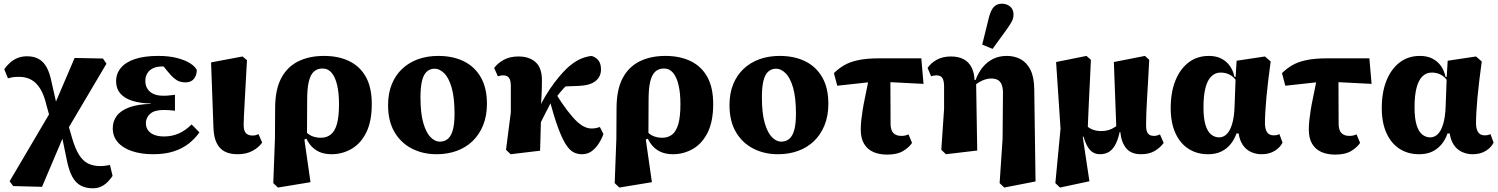

<svg xmlns="http://www.w3.org/2000/svg" viewBox="-20 -818 8091 1037"><path d="M51 187 32 161 273 -248 383 -505 536 -502 555 -474 322 -80 207 191ZM481 199Q444 199 416.5 184.5Q389 170 371 137.5Q353 105 342 52L316 -74H281L348 -146L368 -77Q385 -17 406.5 17.5Q428 52 456.5 65.5Q485 79 521 79Q537 79 550.5 77Q564 75 574 73L588 132Q578 147 563.5 162.5Q549 178 528.5 188.5Q508 199 481 199ZM251 -178 232 -246Q219 -303 198 -337.5Q177 -372 148.5 -387.5Q120 -403 83 -403Q60 -403 46.5 -400.5Q33 -398 23 -395L3 -444Q16 -463 33 -478.5Q50 -494 73 -504Q96 -514 126 -514Q164 -514 190 -499Q216 -484 232.5 -453.5Q249 -423 258 -377L286 -253H319Z M807 15Q743 15 693.5 -1.5Q644 -18 616.5 -49.5Q589 -81 589 -125Q589 -163 610.5 -192Q632 -221 677.5 -238Q723 -255 795 -257V-259Q737 -260 694.5 -273.5Q652 -287 629.5 -313.5Q607 -340 607 -379Q607 -420 632.5 -451Q658 -482 708.5 -499Q759 -516 835 -516Q892 -516 935 -505Q978 -494 1005.5 -477Q1033 -460 1043 -440Q1042 -409 1026.5 -391Q1011 -373 981 -373Q964 -373 949.5 -378Q935 -383 919.5 -396Q904 -409 884 -434L845 -482L912 -479L942 -449Q922 -455 900 -457Q878 -459 856 -459Q827 -459 807 -449.5Q787 -440 776 -422.5Q765 -405 765 -380Q765 -357 776 -339Q787 -321 808.5 -311Q830 -301 862 -301Q881 -301 894 -302.5Q907 -304 925 -306V-220Q907 -222 894 -223Q881 -224 865 -224Q842 -224 823.5 -219.5Q805 -215 793 -205Q781 -195 774.5 -181.5Q768 -168 768 -152Q768 -132 778.5 -116Q789 -100 811 -90.5Q833 -81 866 -81Q910 -81 946.5 -97.5Q983 -114 1015 -146L1057 -103Q1034 -70 1000 -43Q966 -16 918.5 -0.5Q871 15 807 15Z M1263 15Q1221 15 1193 0Q1165 -15 1150 -46Q1135 -77 1133 -125L1120 -481L1290 -513L1314 -493Q1310 -424 1307 -367.5Q1304 -311 1301.5 -267Q1299 -223 1297.5 -192Q1296 -161 1296 -144Q1296 -111 1308.5 -98.5Q1321 -86 1344 -86Q1354 -86 1361.5 -88Q1369 -90 1376 -94L1396 -48Q1377 -21 1343.5 -3Q1310 15 1263 15Z M1456 171 1465 -69 1466 -233Q1466 -333 1498.5 -395Q1531 -457 1590.5 -486.5Q1650 -516 1730 -516Q1809 -516 1867 -487.5Q1925 -459 1956.5 -402Q1988 -345 1988 -256Q1988 -162 1958 -102Q1928 -42 1878 -13.5Q1828 15 1771 15Q1730 15 1700.5 0.5Q1671 -14 1651.5 -41Q1632 -68 1621 -104H1596L1601 -145Q1618 -119 1635 -103Q1652 -87 1671.5 -80.5Q1691 -74 1713 -74Q1744 -74 1766 -91Q1788 -108 1799.5 -147.5Q1811 -187 1811 -256Q1811 -315 1801 -358Q1791 -401 1771.5 -424.5Q1752 -448 1722 -448Q1694 -448 1675.5 -431.5Q1657 -415 1648 -378Q1639 -341 1639 -278L1638 -71L1624 -64L1657 166L1481 195Z M2338 15Q2264 15 2204.5 -15.5Q2145 -46 2110.5 -105Q2076 -164 2076 -250Q2076 -314 2096 -363Q2116 -412 2152 -446Q2188 -480 2237.5 -498Q2287 -516 2347 -516Q2426 -516 2485 -487Q2544 -458 2577 -400.5Q2610 -343 2610 -257Q2610 -193 2589.5 -142Q2569 -91 2532.5 -56Q2496 -21 2446.5 -3Q2397 15 2338 15ZM2355 -53Q2382 -53 2400 -69Q2418 -85 2426.5 -118.5Q2435 -152 2435 -203Q2435 -291 2419.5 -344.5Q2404 -398 2379 -422.5Q2354 -447 2328 -447Q2303 -447 2285.5 -431.5Q2268 -416 2259.5 -382Q2251 -348 2251 -293Q2251 -206 2266.5 -153Q2282 -100 2306 -76.5Q2330 -53 2355 -53Z M2738 15 2713 -9 2739 -211V-353Q2739 -384 2729 -397.5Q2719 -411 2698 -411Q2689 -411 2681 -409Q2673 -407 2669 -406L2649 -451Q2668 -477 2701 -495Q2734 -513 2780 -513Q2839 -513 2873 -482Q2907 -451 2907 -385Q2907 -345 2905 -302.5Q2903 -260 2900 -219L2903 -217Q2902 -183 2901 -145Q2900 -107 2899 -70.5Q2898 -34 2897 -4ZM2881 -115 2840 -193H2874L2906 -264Q2925 -300 2948.5 -335Q2972 -370 2996.5 -399.5Q3021 -429 3041 -448Q3075 -480 3107.5 -496Q3140 -512 3175 -516Q3197 -510 3211.5 -492.5Q3226 -475 3226 -443Q3226 -403 3195.5 -379.5Q3165 -356 3105 -354L2996 -350L3088 -398Q3065 -380 3044.5 -361Q3024 -342 3005.5 -319.5Q2987 -297 2967 -269L2955 -263Q2941 -236 2928 -211Q2915 -186 2903.5 -162.5Q2892 -139 2881 -115ZM3123 15Q3099 15 3078 4.5Q3057 -6 3036.5 -37.5Q3016 -69 2993.5 -130Q2971 -191 2945 -292L2977 -320Q3015 -259 3044.5 -220.5Q3074 -182 3097 -161Q3120 -140 3139 -132Q3158 -124 3175 -124Q3190 -124 3200.5 -126.5Q3211 -129 3220 -132L3239 -94Q3230 -68 3214 -43Q3198 -18 3176 -1.5Q3154 15 3123 15Z M3300 171 3309 -69 3310 -233Q3310 -333 3342.5 -395Q3375 -457 3434.5 -486.5Q3494 -516 3574 -516Q3653 -516 3711 -487.5Q3769 -459 3800.5 -402Q3832 -345 3832 -256Q3832 -162 3802 -102Q3772 -42 3722 -13.5Q3672 15 3615 15Q3574 15 3544.5 0.5Q3515 -14 3495.5 -41Q3476 -68 3465 -104H3440L3445 -145Q3462 -119 3479 -103Q3496 -87 3515.5 -80.5Q3535 -74 3557 -74Q3588 -74 3610 -91Q3632 -108 3643.5 -147.5Q3655 -187 3655 -256Q3655 -315 3645 -358Q3635 -401 3615.5 -424.5Q3596 -448 3566 -448Q3538 -448 3519.5 -431.5Q3501 -415 3492 -378Q3483 -341 3483 -278L3482 -71L3468 -64L3501 166L3325 195Z M4182 15Q4108 15 4048.5 -15.5Q3989 -46 3954.5 -105Q3920 -164 3920 -250Q3920 -314 3940 -363Q3960 -412 3996 -446Q4032 -480 4081.5 -498Q4131 -516 4191 -516Q4270 -516 4329 -487Q4388 -458 4421 -400.5Q4454 -343 4454 -257Q4454 -193 4433.5 -142Q4413 -91 4376.5 -56Q4340 -21 4290.5 -3Q4241 15 4182 15ZM4199 -53Q4226 -53 4244 -69Q4262 -85 4270.5 -118.5Q4279 -152 4279 -203Q4279 -291 4263.5 -344.5Q4248 -398 4223 -422.5Q4198 -447 4172 -447Q4147 -447 4129.5 -431.5Q4112 -416 4103.5 -382Q4095 -348 4095 -293Q4095 -206 4110.5 -153Q4126 -100 4150 -76.5Q4174 -53 4199 -53Z M4502 -355 4484 -423Q4507 -446 4537.5 -464.5Q4568 -483 4614.5 -493Q4661 -503 4730 -503H4956L4968 -365L4713 -378ZM4772 17Q4729 17 4697 3Q4665 -11 4647 -41Q4629 -71 4629 -118Q4629 -142 4631.5 -166.5Q4634 -191 4639 -222.5Q4644 -254 4653 -296.5Q4662 -339 4674 -400H4789L4790 -151Q4790 -115 4805 -99.5Q4820 -84 4848 -84Q4861 -84 4870.5 -86.5Q4880 -89 4887 -92L4906 -46Q4889 -21 4857 -2Q4825 17 4772 17Z M5064 -9 5079 -230V-350Q5079 -383 5069.5 -397Q5060 -411 5038 -411Q5030 -411 5022 -409.5Q5014 -408 5009 -406L4990 -451Q5008 -478 5040 -495.5Q5072 -513 5116 -513Q5156 -513 5184 -498.5Q5212 -484 5227.5 -454Q5243 -424 5244 -377L5252 -376L5258 -5L5089 15ZM5379 171 5395 -68 5397 -308Q5398 -342 5390 -361Q5382 -380 5367.5 -387Q5353 -394 5334 -394Q5318 -394 5301.5 -389Q5285 -384 5267.5 -373.5Q5250 -363 5232 -347L5224 -386H5249Q5265 -428 5289 -456.5Q5313 -485 5345 -500.5Q5377 -516 5418 -516Q5459 -516 5492 -498.5Q5525 -481 5545 -442Q5565 -403 5566 -338L5573 162L5404 195ZM5285 -577 5321 -723Q5332 -765 5348.5 -781.5Q5365 -798 5391 -798Q5418 -798 5436 -782.5Q5454 -767 5454 -740Q5454 -720 5445.5 -703.5Q5437 -687 5420 -663L5341 -554Z M5680 171 5708 -123 5684 -483 5848 -516 5872 -495Q5869 -431 5866.5 -377Q5864 -323 5861.5 -276Q5859 -229 5857.5 -185.5Q5856 -142 5854 -99L5827 -85L5864 161L5705 195ZM6143 15Q6089 15 6062.5 -17.5Q6036 -50 6031 -104L6010 -107L5996 -483L6164 -516L6187 -495Q6184 -434 6181 -383Q6178 -332 6175.5 -289.5Q6173 -247 6171.5 -211Q6170 -175 6170 -142Q6170 -109 6180.5 -96.5Q6191 -84 6212 -84Q6223 -84 6230.5 -86.5Q6238 -89 6245 -92L6265 -46Q6247 -21 6217 -3Q6187 15 6143 15ZM5921 15Q5889 15 5868 -7Q5847 -29 5832 -80L5814 -78L5833 -157Q5851 -132 5874.5 -121Q5898 -110 5928 -110Q5949 -110 5967.5 -115.5Q5986 -121 6003 -132.5Q6020 -144 6034 -163L6044 -125H6031Q6023 -76 6008 -44.5Q5993 -13 5971.5 1Q5950 15 5921 15Z M6504 15Q6445 15 6399.5 -14Q6354 -43 6328.5 -99Q6303 -155 6303 -234Q6303 -320 6328.5 -383Q6354 -446 6400 -481Q6446 -516 6509 -516Q6549 -516 6577.5 -501Q6606 -486 6623.5 -460.5Q6641 -435 6647 -403H6680L6673 -360Q6661 -380 6647 -395Q6633 -410 6614.5 -418Q6596 -426 6572 -426Q6543 -426 6522 -405Q6501 -384 6490.5 -342.5Q6480 -301 6480 -239Q6480 -179 6491 -143Q6502 -107 6521.5 -91.5Q6541 -76 6565 -76Q6587 -76 6605 -93Q6623 -110 6634.5 -147.5Q6646 -185 6648 -244L6654 -407L6659 -490L6812 -513L6843 -486Q6836 -434 6830 -385.5Q6824 -337 6820 -293.5Q6816 -250 6814 -213.5Q6812 -177 6812 -150Q6813 -118 6824.5 -102.5Q6836 -87 6859 -87Q6870 -87 6877.5 -89Q6885 -91 6890 -94L6907 -48Q6894 -21 6864.5 -3Q6835 15 6794 15Q6762 15 6735 2Q6708 -11 6691.5 -36.5Q6675 -62 6670 -97H6658Q6647 -65 6627 -40Q6607 -15 6577 0Q6547 15 6504 15Z M6922 -355 6904 -423Q6927 -446 6957.5 -464.5Q6988 -483 7034.5 -493Q7081 -503 7150 -503H7376L7388 -365L7133 -378ZM7192 17Q7149 17 7117 3Q7085 -11 7067 -41Q7049 -71 7049 -118Q7049 -142 7051.5 -166.5Q7054 -191 7059 -222.5Q7064 -254 7073 -296.5Q7082 -339 7094 -400H7209L7210 -151Q7210 -115 7225 -99.5Q7240 -84 7268 -84Q7281 -84 7290.5 -86.5Q7300 -89 7307 -92L7326 -46Q7309 -21 7277 -2Q7245 17 7192 17Z M7644 15Q7585 15 7539.5 -14Q7494 -43 7468.5 -99Q7443 -155 7443 -234Q7443 -320 7468.5 -383Q7494 -446 7540 -481Q7586 -516 7649 -516Q7689 -516 7717.5 -501Q7746 -486 7763.5 -460.5Q7781 -435 7787 -403H7820L7813 -360Q7801 -380 7787 -395Q7773 -410 7754.5 -418Q7736 -426 7712 -426Q7683 -426 7662 -405Q7641 -384 7630.5 -342.5Q7620 -301 7620 -239Q7620 -179 7631 -143Q7642 -107 7661.5 -91.5Q7681 -76 7705 -76Q7727 -76 7745 -93Q7763 -110 7774.5 -147.5Q7786 -185 7788 -244L7794 -407L7799 -490L7952 -513L7983 -486Q7976 -434 7970 -385.5Q7964 -337 7960 -293.5Q7956 -250 7954 -213.5Q7952 -177 7952 -150Q7953 -118 7964.5 -102.5Q7976 -87 7999 -87Q8010 -87 8017.5 -89Q8025 -91 8030 -94L8047 -48Q8034 -21 8004.5 -3Q7975 15 7934 15Q7902 15 7875 2Q7848 -11 7831.5 -36.5Q7815 -62 7810 -97H7798Q7787 -65 7767 -40Q7747 -15 7717 0Q7687 15 7644 15Z"/></svg>

Font: Source Serif 4 ExtraBold
Style: Regular
Weight: 800
Designer: Frank Grießhammer
Foundry: Adobe Systems Incorporated
Version: Version 4.004;hotconv 1.0.116;makeotfexe 2.5.65601